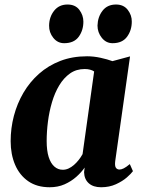

<svg xmlns="http://www.w3.org/2000/svg" viewBox="-20 -798 613 829"><path d="M477.5 -102.5Q475 -82 480.2 -74Q485.5 -66 496 -66Q504 -66 514.5 -71.2Q525 -76.5 540.5 -89.5L554 -59Q546.5 -48.5 527.8 -32Q509 -15.5 480.5 -2.5Q452 10.5 416.5 10.5Q382.5 10.5 363.2 -6.8Q344 -24 343 -54.5L345.5 -74.5Q331.5 -54 309.5 -34.5Q287.5 -15 258.8 -2.2Q230 10.5 194.5 10.5Q139.5 10.5 102 -15.5Q64.5 -41.5 45.2 -86.5Q26 -131.5 26 -188.5Q26 -244.5 40 -297.8Q54 -351 81.2 -397.5Q108.5 -444 148.5 -479.5Q188.5 -515 240.5 -535Q292.5 -555 356 -555Q384.5 -555 414.2 -548.5Q444 -542 465.5 -534L541.5 -554.5ZM386.5 -489.5Q379 -494.5 368.8 -497.2Q358.5 -500 346 -500Q309.5 -500 282.5 -481Q255.5 -462 236 -429.8Q216.5 -397.5 204.5 -356.8Q192.5 -316 187 -272.8Q181.5 -229.5 181.5 -189Q181.5 -147.5 190.2 -120Q199 -92.5 214.8 -78.8Q230.5 -65 251 -65Q264 -65 276 -70.5Q288 -76 299 -85.5Q310 -95 319.5 -107Q329 -119 336.5 -132.5ZM257 -611.5Q228.5 -611.5 210 -634.8Q191.5 -658 192 -687.5Q192.5 -725 213.8 -751.8Q235 -778.5 271.5 -778.5Q305.5 -778.5 322.8 -755.2Q340 -732 340 -704.5Q340 -667 319.8 -639.2Q299.5 -611.5 257 -611.5ZM466 -611.5Q438 -611.5 419.5 -634.8Q401 -658 401 -687.5Q402 -725 422.8 -751.8Q443.5 -778.5 481 -778.5Q514 -778.5 531.8 -755.2Q549.5 -732 549 -704.5Q549 -667 528.5 -639.2Q508 -611.5 466 -611.5Z"/></svg>

Font: Merriweather 48pt ExtraBold
Style: Italic
Weight: 800
Italic angle: -7.8°
Version: Version 2.101